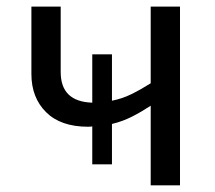

<svg xmlns="http://www.w3.org/2000/svg" viewBox="-20 -556 646 576"><path d="M520 -536.1V0H432.1V-238.8Q403.8 -220.2 376 -206.1Q348.1 -191.9 315.9 -184.1V-63H256.8V-176.8Q252.9 -175.8 244.1 -175.8Q162.1 -175.8 118.2 -219.5Q74.2 -263.2 74.2 -334V-536.1H162.1V-339.8Q162.1 -251 256.8 -248V-393.1H315.9V-253.9Q346.2 -259.8 374 -273.4Q401.9 -287.1 432.1 -306.2V-536.1Z"/></svg>

Font: Kurinto Seri
Style: Regular
Weight: 400
Designer: Kurinto was developed by Clint Goss from a range of fonts that are compatible with the SIL Open Font License Version 1.1
Foundry: Clinton F. Goss
Version: Version 2.196; July 25, 2020